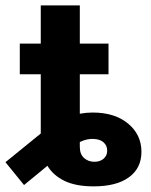

<svg xmlns="http://www.w3.org/2000/svg" viewBox="-64 -676 554 706"><path d="M280.3 9.3Q215.3 9.3 173.6 -10.7Q131.8 -30.8 110.4 -66.4L24.4 4.4L-43.9 -79.6L85.9 -185.1V-402.8H8.8V-515.6H85.9V-656.2H229.5V-515.6H335V-402.8H229.5V-257.8Q253.4 -262.2 276.4 -262.2Q358.4 -262.2 407.2 -221.4Q456.1 -180.7 456.1 -117.7Q456.1 -57.6 410.2 -24.2Q364.3 9.3 280.3 9.3ZM229.5 -153.8V-135.7Q229.5 -108.9 245.1 -95Q260.7 -81.1 283.2 -81.1Q303.7 -81.1 316.9 -92.3Q330.1 -103.5 330.1 -122.1Q330.1 -140.1 317.6 -151.9Q305.2 -163.6 282.2 -165Q256.8 -167 229.5 -153.8Z"/></svg>

Font: Inter Display
Style: Bold
Weight: 700
Designer: Rasmus Andersson
Foundry: rsms
Version: Version 4.001;git-9221beed3